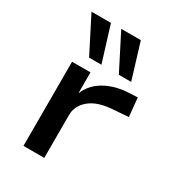

<svg xmlns="http://www.w3.org/2000/svg" viewBox="-185 -877 894 984"><g transform="rotate(30 262.5 -385.0)"><path d="M107 0V-498H216V-376H217Q241 -434 298 -467Q355 -500 431 -505L490 -508L501 -398L408 -391Q321 -385 275.5 -346.5Q230 -308 230 -254V0ZM348 -560 241 -770H357L421 -560ZM172 -560 65 -770H180L245 -560Z"/></g></svg>

Font: Nunito Sans 7pt Expanded SemiBold
Style: Regular
Weight: 600
Width: 7
Designer: Vernon Adams
Foundry: Vernon Adams
Version: Version 3.101;gftools[0.9.27]